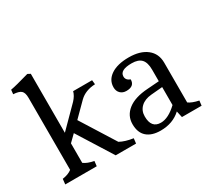

<svg xmlns="http://www.w3.org/2000/svg" viewBox="-136 -928 1277 1167"><g transform="rotate(-30 502.5 -345.0)"><path d="M94 -567Q94 -604 78.5 -617.5Q63 -631 24 -633L27 -663Q63 -669 160 -697L179 -687V-273L316 -411Q342 -439 349 -467H482L485 -437Q416 -434 375 -394L283 -302L433 -63Q469 -43 525 -35L521 0H378L225 -244L179 -199V-62Q204 -43 249 -35L245 0H24L28 -37Q70 -43 94 -62Z M691 7Q629 7 595 -23Q561 -53 561 -112.5Q561 -172 609 -209.5Q657 -247 748 -253L830 -259V-340Q830 -390 809 -413Q788 -436 741 -436Q658 -436 658 -391Q658 -365 688 -354Q688 -306 631 -306Q605 -306 589 -322Q573 -338 573 -364Q573 -415 618.5 -445.5Q664 -476 743.5 -476Q823 -476 869 -440Q915 -404 915 -340V-61Q938 -44 985 -34L981 0H843L833 -45Q777 7 691 7ZM649 -116Q649 -34 716 -34Q769 -34 830 -92V-218L750 -211Q703 -207 676 -181.5Q649 -156 649 -116Z"/></g></svg>

Font: Caladea
Style: Regular
Weight: 400
Designer: Carolina Giovagnoli and Andres Torresi
Foundry: Carolina Giovagnoli and Andres Torresi
Version: Version 1.002